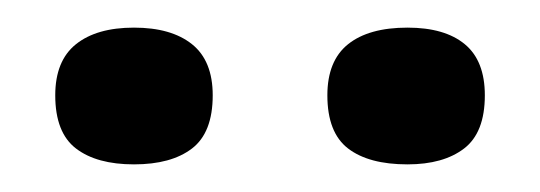

<svg xmlns="http://www.w3.org/2000/svg" viewBox="-20 -730 391 139"><path d="M275 -611Q247 -611 232 -622.5Q217 -634 217 -661Q217 -686 232 -698Q247 -710 275 -710Q302 -710 316.5 -698Q331 -686 331 -661Q331 -634 316 -622.5Q301 -611 275 -611ZM77 -611Q50 -611 35 -622.5Q20 -634 20 -661Q20 -686 35 -698Q50 -710 77 -710Q104 -710 119 -698Q134 -686 134 -661Q134 -634 119 -622.5Q104 -611 77 -611Z"/></svg>

Font: Bricolage Grotesque 17pt
Style: Regular
Weight: 400
Version: Version 1.001;gftools[0.9.33.dev8+g029e19f]